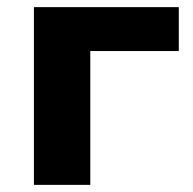

<svg xmlns="http://www.w3.org/2000/svg" viewBox="-20 -518 542 538"><path d="M75 0V-498H481V-375H233V0Z"/></svg>

Font: Nunito Sans 9pt ExtraBold
Style: Regular
Weight: 800
Version: Version 3.101;gftools[0.9.27]